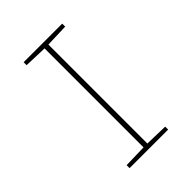

<svg xmlns="http://www.w3.org/2000/svg" viewBox="-207 -814 915 915"><g transform="rotate(-45 250.0 -357.0)"><path d="M380 0V-20L263 -23V-690L380 -694V-714H120V-694L237 -690V-23L120 -20V0Z"/></g></svg>

Font: Noto Sans Mono UI Condensed Thin
Style: Regular
Weight: 250
Width: 3
Designer: Monotype Design team
Foundry: Monotype Imaging Inc.
Version: 1.000